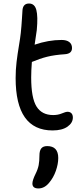

<svg xmlns="http://www.w3.org/2000/svg" viewBox="-20 -728 477 1091"><path d="M278.8 13.2Q68.8 13.2 68.8 -284.2Q68.8 -331.5 74.2 -376.5Q79.6 -421.4 87.4 -467.3Q95.2 -513.2 98.1 -541Q102.1 -578.1 104.7 -621.6Q107.4 -665 107.9 -671.9Q111.8 -708 145 -708Q176.8 -708 186.5 -671.4Q196.3 -634.8 189 -557.1Q186 -534.2 176.8 -474.1Q254.9 -501 330.1 -501Q358.4 -501 373.8 -489Q389.2 -477.1 389.2 -455.1Q389.2 -422.9 349.1 -419.9Q289.6 -416 247.8 -405.5Q206.1 -395 161.1 -376Q157.2 -326.2 157.2 -288.1Q157.2 -171.4 187.5 -122.8Q217.8 -74.2 282.2 -74.2Q309.6 -74.2 331.5 -83.5Q353.5 -92.8 363.8 -92.8Q377.9 -92.8 386 -84.2Q394 -75.7 394 -60.1Q394 -29.8 363.5 -8.3Q333 13.2 278.8 13.2ZM164.1 314.9Q164.1 296.4 182.1 259.8Q195.3 233.4 199.7 210.2Q204.1 187 204.1 155.8Q204.1 128.4 214.6 115.2Q225.1 102.1 248 102.1Q311 102.1 311 169.9Q311 203.6 297.4 242.7Q283.7 281.7 258.8 311Q232.4 342.8 198.2 342.8Q164.1 342.8 164.1 314.9Z"/></svg>

Font: Shantell Sans Normal
Style: Regular
Weight: 400
Designer: Stephen Nixon, Anya Danilova, Shantell Martin
Foundry: Arrow Type
Version: Version 1.006;[559af2be0]